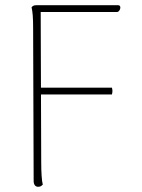

<svg xmlns="http://www.w3.org/2000/svg" viewBox="-20 -708 545 736"><path d="M126 8Q118 8 113.5 2Q109 -4 109 -14L107 -600Q107 -630 105.5 -649Q104 -668 101 -680Q104 -684 108 -686Q112 -688 119 -688H433Q438 -688 440 -684.5Q442 -681 441 -676Q440 -671 437 -667Q434 -663 430 -662Q354 -662 283.5 -662Q213 -662 136 -662L138 -87Q138 -57 139.5 -34.5Q141 -12 144 0Q141 3 137 5.5Q133 8 126 8ZM131 -346V-372H409Q411 -365 411 -359Q411 -353 409 -346Z"/></svg>

Font: Arima Thin
Style: Regular
Weight: 100
Designer: Joana Correia and Natanael Gama
Foundry: NDISCOVER
Version: Version 1.101;gftools[0.9.23]